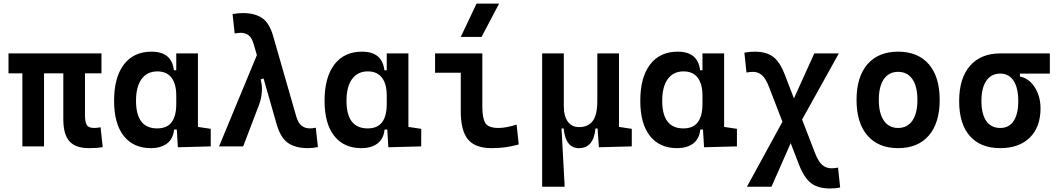

<svg xmlns="http://www.w3.org/2000/svg" viewBox="-20 -815 5899 1069"><path d="M475.6 9.8Q400.4 9.8 366.5 -28.6Q332.5 -66.9 332.5 -151.4V-406.7H225.1V0H104.5V-406.7H27.3V-517.6H544.9V-406.7H453.1V-175.8Q453.1 -137.2 462.6 -119.9Q472.2 -102.5 504.9 -102.5Q512.7 -102.5 521 -103.5Q529.3 -104.5 540 -106.4L551.8 3.9Q532.2 7.3 516.4 8.5Q500.5 9.8 475.6 9.8Z M820.3 9.8Q722.7 9.8 668.9 -58.3Q615.2 -126.5 615.2 -253.9Q615.2 -384.3 669.7 -455.8Q724.1 -527.3 823.7 -527.3Q936.5 -527.3 948.2 -423.8H961.4V-517.6H1082V-108.4L1153.3 -97.7V0L970.2 4.9L964.4 -93.8H949.2Q944.3 -42 909.9 -16.1Q875.5 9.8 820.3 9.8ZM961.4 -235.4V-282.2Q961.4 -348.1 934.6 -382.8Q907.7 -417.5 856 -417.5Q799.3 -417.5 768.3 -375Q737.3 -332.5 737.3 -253.9Q737.3 -100.1 855 -100.1Q910.2 -100.1 935.8 -134.8Q961.4 -169.4 961.4 -235.4Z M1693.4 9.8Q1626 9.8 1584.2 -18.6Q1542.5 -46.9 1520.5 -122.6L1447.3 -378.4L1431.6 -373.5Q1438.5 -345.2 1438.5 -317.9Q1438.5 -308.6 1437.5 -299.8Q1434.6 -263.7 1422.4 -231.9L1334 0H1199.7L1410.2 -508.3L1392.6 -568.8Q1381.8 -605.5 1363.8 -618.9Q1345.7 -632.3 1319.8 -632.3Q1305.7 -632.3 1286.6 -628.4L1274.9 -736.3Q1302.2 -742.2 1332 -742.2Q1397.9 -742.2 1438.7 -715.1Q1479.5 -688 1500.5 -615.2L1628.9 -168.5Q1639.2 -131.8 1658.4 -116Q1677.7 -100.1 1705.6 -100.1Q1720.2 -100.1 1738.3 -104L1750 3.9Q1723.1 9.8 1693.4 9.8Z M1992.2 9.8Q1894.5 9.8 1840.8 -58.3Q1787.1 -126.5 1787.1 -253.9Q1787.1 -384.3 1841.6 -455.8Q1896 -527.3 1995.6 -527.3Q2108.4 -527.3 2120.1 -423.8H2133.3V-517.6H2253.9V-108.4L2325.2 -97.7V0L2142.1 4.9L2136.2 -93.8H2121.1Q2116.2 -42 2081.8 -16.1Q2047.4 9.8 1992.2 9.8ZM2133.3 -235.4V-282.2Q2133.3 -348.1 2106.4 -382.8Q2079.6 -417.5 2027.8 -417.5Q1971.2 -417.5 1940.2 -375Q1909.2 -332.5 1909.2 -253.9Q1909.2 -100.1 2026.9 -100.1Q2082 -100.1 2107.7 -134.8Q2133.3 -169.4 2133.3 -235.4Z M2716.8 9.8Q2625.5 9.8 2585.4 -39.1Q2545.4 -87.9 2545.4 -195.3V-410.2H2402.3V-517.6H2665.5V-219.7Q2665.5 -158.2 2682.1 -130.4Q2698.7 -102.5 2755.9 -102.5Q2795.9 -102.5 2856.4 -121.1L2868.2 -10.7Q2829.6 0 2793.7 4.9Q2757.8 9.8 2716.8 9.8ZM2545.4 -609.4 2633.3 -794.9H2758.8L2661.1 -609.4Z M3203.6 9.8Q3128.9 9.8 3118.2 -99.6H3106.4L3124 224.6H2998.5V-517.6H3119.1V-224.6Q3119.1 -168.5 3141.4 -137.9Q3163.6 -107.4 3203.6 -107.4Q3254.4 -107.4 3280 -141.1Q3305.7 -174.8 3305.7 -253.9V-517.6H3426.3V-108.4L3497.6 -97.7V0L3314.5 4.9L3307.1 -99.6H3295.4Q3285.2 9.8 3203.6 9.8Z M3750 9.8Q3652.3 9.8 3598.6 -58.3Q3544.9 -126.5 3544.9 -253.9Q3544.9 -384.3 3599.4 -455.8Q3653.8 -527.3 3753.4 -527.3Q3866.2 -527.3 3877.9 -423.8H3891.1V-517.6H4011.7V-108.4L4083 -97.7V0L3899.9 4.9L3894 -93.8H3878.9Q3874 -42 3839.6 -16.1Q3805.2 9.8 3750 9.8ZM3891.1 -235.4V-282.2Q3891.1 -348.1 3864.3 -382.8Q3837.4 -417.5 3785.6 -417.5Q3729 -417.5 3698 -375Q3667 -332.5 3667 -253.9Q3667 -100.1 3784.7 -100.1Q3839.8 -100.1 3865.5 -134.8Q3891.1 -169.4 3891.1 -235.4Z M4601.1 234.4Q4534.2 234.4 4495.6 204.6Q4457 174.8 4428.7 102.1L4382.3 -18.1L4275.4 224.6H4138.7L4336.4 -137.2L4261.2 -332Q4243.7 -377.4 4222.7 -396.2Q4201.7 -415 4171.4 -415Q4155.8 -415 4136.2 -411.1L4124.5 -521.5Q4151.4 -527.3 4181.2 -527.3Q4247.1 -527.3 4284.7 -498.8Q4322.3 -470.2 4349.1 -400.4L4400.4 -267.1L4513.7 -517.6H4650.4L4445.8 -149.4L4518.6 39.1Q4536.6 85 4558.1 103.5Q4579.6 122.1 4610.8 122.1Q4617.7 122.1 4627.2 121.1Q4636.7 120.1 4646 118.2L4657.7 228.5Q4644 231.9 4629.9 233.2Q4615.7 234.4 4601.1 234.4Z M4980.5 9.8Q4870.1 9.8 4809.6 -60.5Q4749 -130.9 4749 -258.8Q4749 -387.2 4809.6 -457.3Q4870.1 -527.3 4980.5 -527.3Q5090.8 -527.3 5151.4 -457.3Q5211.9 -387.2 5211.9 -258.8Q5211.9 -130.9 5151.4 -60.5Q5090.8 9.8 4980.5 9.8ZM4980.5 -102.5Q5031.7 -102.5 5059.8 -143.3Q5087.9 -184.1 5087.9 -258.8Q5087.9 -334 5059.8 -374.5Q5031.7 -415 4980.5 -415Q4929.2 -415 4901.1 -374.5Q4873 -334 4873 -258.8Q4873 -184.1 4901.1 -143.3Q4929.2 -102.5 4980.5 -102.5Z M5549.3 9.8Q5439 9.8 5379.6 -57.9Q5320.3 -125.5 5320.3 -252Q5320.3 -378.9 5380.4 -448.2Q5440.4 -517.6 5549.3 -517.6H5825.2V-405.3H5658.7V-388.7Q5691.4 -383.3 5717.3 -358.4Q5743.2 -333.5 5758.3 -295.7Q5773.4 -257.8 5773.4 -212.4Q5773.4 -107.9 5713.9 -49.1Q5654.3 9.8 5549.3 9.8ZM5549.3 -102.5Q5597.7 -102.5 5623.5 -141.1Q5649.4 -179.7 5649.4 -252Q5649.4 -325.7 5623.3 -365.5Q5597.2 -405.3 5549.3 -405.3Q5499 -405.3 5471.7 -365.5Q5444.3 -325.7 5444.3 -252Q5444.3 -179.7 5471.4 -141.1Q5498.5 -102.5 5549.3 -102.5Z"/></svg>

Font: CaskaydiaCove NF SemiBold
Style: Regular
Weight: 600
Designer: Aaron Bell
Foundry: Saja Typeworks
Version: Version 2111.001; VTT 6.35;Nerd Fonts 3.2.1